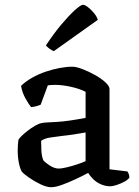

<svg xmlns="http://www.w3.org/2000/svg" viewBox="-20 -779 580 803"><path d="M194 4Q175 4 149 -8.5Q123 -21 101 -36.5Q79 -52 72 -60Q65 -70 59.5 -95Q54 -120 54 -151Q54 -163 55 -173.5Q56 -184 57 -194Q59 -199 69.5 -209.5Q80 -220 95.5 -232Q111 -244 126.5 -253Q142 -262 153 -264Q160 -266 177.5 -267Q195 -268 217 -269Q231 -270 246 -271.5Q261 -273 276.5 -275.5Q292 -278 307.5 -280.5Q323 -283 338 -286V-395Q313 -408 276.5 -416Q240 -424 211 -424Q202 -424 194 -423.5Q186 -423 180 -422L150 -341Q146 -340 137.5 -336.5Q129 -333 110 -331Q101 -342 87 -366.5Q73 -391 68 -420Q88 -439 114.5 -454Q141 -469 170.5 -479Q200 -489 229 -494.5Q258 -500 283 -500Q299 -500 325 -490Q351 -480 377 -465.5Q403 -451 420.5 -435Q438 -419 438 -407V-71L513 -62Q515 -59 518 -52.5Q521 -46 521 -36Q515 -27 500 -19Q485 -11 468.5 -5.5Q452 0 440 0Q421 0 402.5 -8Q384 -16 370.5 -29Q357 -42 349 -56Q327 -44 297 -30Q267 -16 239.5 -6Q212 4 194 4ZM226 -74Q237 -74 258.5 -79Q280 -84 302.5 -91.5Q325 -99 338 -105V-225Q316 -221 290 -217Q264 -213 243 -211Q217 -208 191 -204Q165 -200 152 -190Q152 -174 153 -150.5Q154 -127 161 -109Q169 -99 188.5 -86.5Q208 -74 226 -74ZM205 -565Q195 -569 186 -576Q177 -583 172 -589Q205 -639 237 -677Q269 -715 293.5 -737Q318 -759 327 -759Q335 -759 348 -749Q361 -739 373 -724.5Q385 -710 389 -696Z"/></svg>

Font: Texturina Medium 12pt Medium
Style: Regular
Weight: 500
Version: Version 1.002